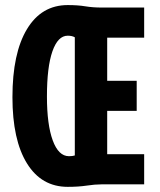

<svg xmlns="http://www.w3.org/2000/svg" viewBox="-20 -723 626 753"><path d="M245.6 9.8Q142.6 9.8 85.7 -82.3Q28.8 -174.3 28.8 -341.8Q28.8 -514.2 85.7 -608.6Q142.6 -703.1 245.6 -703.1Q285.6 -703.1 314.9 -698.2Q344.2 -693.4 378.4 -693.4H545.4V-575.2H400.4V-406.2H516.1V-288.1H400.4V-118.2H545.4V0H378.4Q352.5 0 320.1 4.9Q287.6 9.8 245.6 9.8ZM250.5 -110.4Q264.2 -110.4 273.4 -113.3V-576.7Q262.7 -583 245.6 -583Q207 -583 185.5 -521.5Q164.1 -460 164.1 -344.7Q164.1 -234.4 186.8 -172.4Q209.5 -110.4 250.5 -110.4Z"/></svg>

Font: Cascadia Mono PL
Style: Bold
Weight: 700
Monospace: yes
Designer: Aaron Bell
Foundry: Saja Typeworks
Version: Version 2404.023; ttfautohint (v1.8.4)